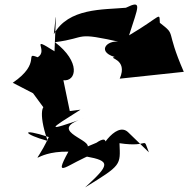

<svg xmlns="http://www.w3.org/2000/svg" viewBox="-20 -751 826 842"><path d="M365 -109C369 -143 183 -182 354 -234C173 -171 194 -182 333 -270L286 -264L258 -399C315 -393 335 -479 221 -566C371 -585 297 -614 519 -564C457 -586 397 -527 483 -501C449 -495 544 -495 505 -406L786 -436C702 -629 757 -592 681 -651C678 -700 691 -682 546 -596C586 -723 606 -753 532 -717C432 -708 280 -717 216 -601C230 -734 225 -681 219 -526C104 -599 196 -529 145 -500C83 -524 166 -477 36 -388L125 -342L172 -278C176 -292 142 -268 189 -133C83 -162 65 -192 194 -150C121 7 113 -89 280 -86C209 44 276 -34 395 -78L357 -65C468 -45 461 -28 353 71C514 -28 508 -26 504 -123C642 -102 603 -158 633 -83L542 -171C487 -224 401 -78 409 -60C450 -113 460 -164 403 -125Z"/></svg>

Font: Asimov Silicon
Style: Regular
Weight: 400
Designer: Google
Version: Version 2.000980; 2014